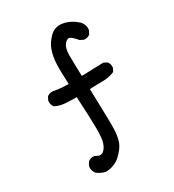

<svg xmlns="http://www.w3.org/2000/svg" viewBox="-180 -847 859 948"><g transform="rotate(-30 250.0 -372.5)"><path d="M144.5 -2Q117.2 -7.8 95.7 -25.4Q85.9 -39.1 84 -56.6Q85.9 -75.2 97.7 -88.9Q111.3 -100.6 132.8 -98.6L152.3 -88.9Q172.9 -83 189 -104.5Q205.1 -126 208.5 -163.6Q211.9 -201.2 208.5 -281.7Q205.1 -362.3 203.1 -393.6Q171.9 -393.6 140.6 -395.5Q109.4 -397.5 82 -411.1Q70.3 -426.8 72.3 -448.2L82 -467.8Q95.7 -479.5 117.2 -477.5Q156.2 -469.7 201.2 -469.7Q197.3 -546.9 199.2 -586.9Q201.2 -627 212.9 -660.2Q224.6 -693.4 253.4 -721.7Q282.2 -750 324.2 -743.2Q366.2 -736.3 403.3 -703.1Q424.8 -681.6 420.9 -650.4L411.1 -630.9Q397.5 -619.1 376 -621.1L356.4 -630.9Q325.2 -668 312 -665.5Q298.8 -663.1 287.1 -646Q275.4 -628.9 274.9 -591.3Q274.4 -553.7 277.3 -471.7L401.4 -475.6L420.9 -465.8Q432.6 -452.1 430.7 -430.7L420.9 -411.1Q389.6 -397.5 352.5 -397.5Q315.4 -397.5 279.3 -395.5Q285.2 -205.1 283.7 -164.6Q282.2 -124 272 -95.2Q261.7 -66.4 228.5 -35.2Q195.3 -3.9 144.5 -2Z"/></g></svg>

Font: NaikaiFont
Style: Regular-Lite
Weight: 400
Version: Version 1.67